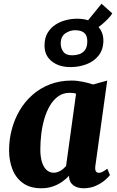

<svg xmlns="http://www.w3.org/2000/svg" viewBox="-20 -996 623 1026"><path d="M489.5 -109Q487 -89.5 492.2 -81Q497.5 -72.5 508.5 -72.5Q515.5 -72.5 526 -77Q536.5 -81.5 553.5 -94.5L567.5 -60.5Q561.5 -51.5 542.2 -34.5Q523 -17.5 493.5 -3.8Q464 10 426 10Q394 10 372.8 -5.2Q351.5 -20.5 349 -49.5L349.5 -57.5Q334.5 -40.5 312.5 -25Q290.5 -9.5 262.8 0.2Q235 10 200.5 10Q141 10 102.8 -17.5Q64.5 -45 46.5 -91.2Q28.5 -137.5 28.5 -192.5Q28.5 -250 43 -304.5Q57.5 -359 85.2 -406.2Q113 -453.5 153.8 -489.2Q194.5 -525 247 -545.2Q299.5 -565.5 362.5 -565.5Q391.5 -565.5 423.8 -558.8Q456 -552 477.5 -544.5L553 -565.5ZM386.5 -495.5Q378.5 -498 369.8 -499Q361 -500 352 -500Q317.5 -500 291.5 -481.5Q265.5 -463 247 -431.8Q228.5 -400.5 217 -361Q205.5 -321.5 200.5 -279.2Q195.5 -237 195.5 -197Q195.5 -158 204.2 -130Q213 -102 229.2 -87.5Q245.5 -73 267.5 -73Q276.5 -73 285.2 -75.8Q294 -78.5 302.5 -83.2Q311 -88 318.5 -94.5Q326 -101 333 -108.5ZM356.5 -637.5Q295 -637.5 256.2 -668.8Q217.5 -700 218 -753Q218 -793 234.2 -820.2Q250.5 -847.5 276.5 -864.2Q302.5 -881 332.8 -888.5Q363 -896 391 -896Q458 -896 495.2 -863Q532.5 -830 532.5 -779Q532 -731 507.2 -699.5Q482.5 -668 442.5 -652.8Q402.5 -637.5 356.5 -637.5ZM365.5 -700.5Q384 -700.5 402.8 -706.2Q421.5 -712 434 -728.5Q446.5 -745 446.5 -775.5Q446.5 -807 429.8 -820.8Q413 -834.5 380.5 -834.5Q354 -834.5 329.2 -817.8Q304.5 -801 304.5 -763.5Q304.5 -738.5 318.5 -719.5Q332.5 -700.5 365.5 -700.5ZM450.5 -818.5 418 -847.5 522.5 -976 580 -924.5Q572 -911 557 -895.5Q542 -880 523.8 -864.8Q505.5 -849.5 487.5 -838.2Q469.5 -827 456 -821.5Z"/></svg>

Font: Merriweather 24pt Black
Style: Italic
Weight: 900
Italic angle: -7.8°
Designer: Eben Sorkin
Foundry: Eben Sorkin
Version: Version 2.101